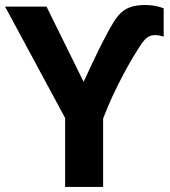

<svg xmlns="http://www.w3.org/2000/svg" viewBox="-20 -740 671 760"><path d="M311 -416Q326.7 -449.7 341.8 -482.2Q356.9 -514.6 371.8 -544.9Q386.7 -575.2 400.9 -601.6Q415 -627.9 428.2 -649.9Q443.4 -675.3 460.4 -690.7Q477.5 -706.1 500.2 -713.1Q522.9 -720.2 554.2 -720.2Q573.7 -720.2 592.5 -717Q611.3 -713.9 627.9 -707V-595.2Q623 -596.7 613.8 -598.9Q604.5 -601.1 594.2 -601.1Q579.1 -601.1 566.7 -594.2Q554.2 -587.4 536.1 -561Q525.4 -544.9 507.1 -514.4Q488.8 -483.9 467.5 -443.8Q446.3 -403.8 425.5 -359.4Q404.8 -314.9 388.2 -271V0H237.8V-272.9L0 -713.9H164.1Z"/></svg>

Font: Wonky
Style: Regular
Weight: 400
Designer: Monotype Design Team
Foundry: Monotype Imaging Inc.
Version: Version 3.000